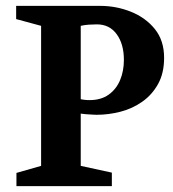

<svg xmlns="http://www.w3.org/2000/svg" viewBox="-20 -634 589 654"><path d="M36 0V-45L120 -69V-546L35 -569V-614H321Q376 -614 426 -594Q476 -574 507.5 -535Q539 -496 539 -437Q539 -385 518.5 -348Q498 -311 464.5 -287.5Q431 -264 390.5 -253.5Q350 -243 309 -243Q308 -243 296.5 -243.5Q285 -244 272.5 -245Q260 -246 255 -247V-69L361 -46V0ZM285 -293Q324 -293 350 -311.5Q376 -330 389 -361Q402 -392 402 -430Q402 -484 377.5 -517.5Q353 -551 310 -551Q297 -551 282.5 -550Q268 -549 255 -546V-296Q260 -295 267.5 -294Q275 -293 285 -293Z"/></svg>

Font: Manuale
Style: Bold
Weight: 700
Version: Version 1.002